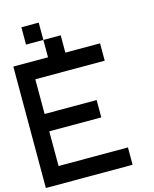

<svg xmlns="http://www.w3.org/2000/svg" viewBox="-143 -1094 952 1188"><g transform="rotate(-15 333.5 -500.0)"><path d="M222.2 -888.9H111.1V-1000H222.2ZM333.3 -777.8H555.6V-666.7H111.1V-444.4H444.4V-333.3H111.1V-111.1H555.6V0H0V-777.8H222.2V-888.9H333.3Z"/></g></svg>

Font: Pixeloid Mono
Style: Regular
Weight: 400
Monospace: yes
Designer: GGBotNet
Foundry: GGBotNet
Version: 0.5